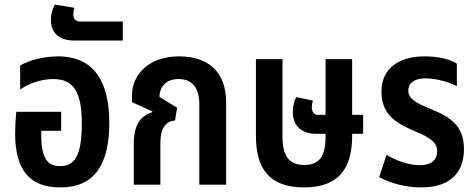

<svg xmlns="http://www.w3.org/2000/svg" viewBox="-20 -806 2079 838"><path d="M243 12C395 12 457 -91 457 -271C457 -447 392 -560 233 -560C171 -560 104 -542 68 -520V-415C104 -442 162 -461 212 -461C306 -461 337 -398 337 -266C337 -120 302 -81 242 -81C187 -81 160 -116 160 -218V-235H247V-318H51C48 -288 46 -250 46 -223C46 -64 110 12 243 12Z M305 -629H516V-712H331C309 -712 300 -725 300 -743C300 -752 302 -765 305 -772L219 -786C208 -766 202 -740 202 -719C202 -673 228 -629 305 -629Z M564 0H680V-183C680 -246 703 -277 744 -280L753 -336L676 -383C677 -428 705 -461 759 -461C815 -461 850 -428 850 -350V0H967V-359C967 -496 885 -560 762 -560C629 -560 556 -480 556 -390V-360L645 -320L644 -316C593 -299 564 -262 564 -178Z M1307 12C1457 12 1517 -69 1517 -214V-222H1565V-305H1517V-548H1401V-305H1366C1350 -305 1341 -320 1341 -338C1341 -348 1343 -360 1346 -367L1274 -382C1263 -367 1258 -340 1258 -318C1258 -271 1282 -222 1360 -222H1401V-210C1401 -124 1374 -86 1308 -86C1240 -86 1213 -127 1213 -210V-548H1097V-214C1097 -69 1156 12 1307 12Z M1818 12C1960 12 2005 -68 2005 -155C2005 -251 1954 -291 1868 -327C1797 -356 1762 -373 1762 -411C1762 -441 1786 -464 1837 -464C1886 -464 1944 -446 1974 -430V-528C1946 -547 1894 -560 1833 -560C1717 -560 1645 -504 1645 -407C1645 -311 1700 -271 1792 -233C1853 -207 1888 -186 1888 -147C1888 -107 1861 -85 1814 -85C1756 -85 1701 -110 1667 -130L1635 -33C1684 -6 1752 12 1818 12Z"/></svg>

Font: Noto Sans Thai Cond SemBd
Style: Regular
Weight: 600
Width: 3
Designer: Monotype Design Team
Foundry: Monotype Imaging Inc.
Version: Version 2.002